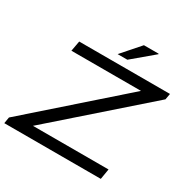

<svg xmlns="http://www.w3.org/2000/svg" viewBox="-193 -1044 1199 1218"><g transform="rotate(30 406.0 -435.5)"><path d="M400.9 -738.8 517.1 -871.1H624L626 -868.2L472.2 -738.8ZM-2.9 0 4.9 -45.9 646 -610.8H136.2L149.9 -686H814.9L807.1 -642.1L163.1 -76.2H716.8L704.1 0Z"/></g></svg>

Font: Archivo Expanded Light
Style: Italic
Weight: 300
Width: 7
Italic angle: -10°
Designer: Hector Gatti
Foundry: Omnibus-Type
Version: Version 2.001